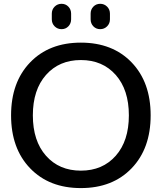

<svg xmlns="http://www.w3.org/2000/svg" viewBox="-20 -960 834 990"><path d="M447.3 -889.6Q447.3 -911.1 461.4 -925.8Q475.6 -940.4 496.6 -940.4Q517.6 -940.4 532.2 -925.8Q546.9 -911.1 546.9 -889.6V-860.4Q546.9 -838.9 532.2 -824.2Q517.6 -809.6 496.6 -809.6Q475.6 -809.6 461.4 -824.2Q447.3 -838.9 447.3 -860.4ZM247.1 -889.6Q247.1 -911.1 261.7 -925.8Q276.4 -940.4 297.4 -940.4Q318.4 -940.4 332.5 -925.8Q346.7 -911.1 346.7 -889.6V-860.4Q346.7 -838.9 332.5 -824.2Q318.4 -809.6 297.4 -809.6Q276.4 -809.6 261.7 -824.2Q247.1 -838.9 247.1 -860.4ZM576.7 -573.7Q508.8 -650.4 397 -650.4Q285.2 -650.4 217.3 -573.7Q149.4 -497.1 149.4 -365.2Q149.4 -233.4 217.3 -156.7Q285.2 -80.1 397 -80.1Q508.8 -80.1 576.7 -156.7Q644.5 -233.4 644.5 -365.2Q644.5 -497.1 576.7 -573.7ZM658.7 -92.3Q560.5 9.8 397 9.8Q233.4 9.8 135.3 -92.3Q37.1 -194.3 37.1 -365.2Q37.1 -536.1 135.3 -638.2Q233.4 -740.2 397 -740.2Q560.5 -740.2 658.7 -638.2Q756.8 -536.1 756.8 -365.2Q756.8 -194.3 658.7 -92.3Z"/></svg>

Font: Rounded Mgen+ 2p medium
Style: Regular
Weight: 500
Designer: [Source Han Sans]
Ryoko NISHIZUKA  (kana & ideographs); Paul D. Hunt (Latin, Greek & Cyrillic); Wenlong ZHANG  (bopomofo
Version: Version 1.059.20150602